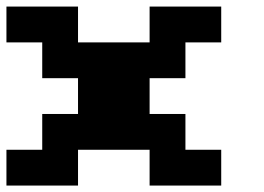

<svg xmlns="http://www.w3.org/2000/svg" viewBox="-20 -576 818 596"><path d="M0 0V-111.1H111.1V-222.2H222.2V-333.3H111.1V-444.4H0V-555.6H222.2V-444.4H444.4V-555.6H666.7V-444.4H555.6V-333.3H444.4V-222.2H555.6V-111.1H666.7V0H444.4V-111.1H222.2V0Z"/></svg>

Font: Pixeloid Sans
Style: Bold
Weight: 700
Monospace: yes
Designer: GGBot
Version: 0.3